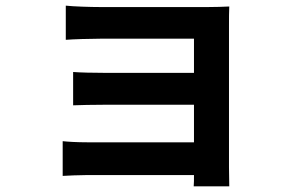

<svg xmlns="http://www.w3.org/2000/svg" viewBox="-20 -585 1040 680"><path d="M791 -495C791 -516 791 -549 792 -562C776 -561 739 -560 715 -560H337C300 -560 239 -562 213 -565V-444C237 -446 300 -448 337 -448H667V-327H348C310 -327 265 -328 239 -330V-212C262 -213 310 -214 348 -214H667V-81H289C253 -81 219 -83 202 -85V38C219 37 260 35 288 35H667C667 50 667 66 666 75H792C792 57 791 23 791 7Z"/></svg>

Font: Source Han Sans SC Bold
Style: Regular
Weight: 700
Designer: Ryoko NISHIZUKA (kana & ideographs); Paul D. Hunt (Latin, Greek & Cyrillic); Wenlong ZHANG (bopomofo); Sandoll Communica
Foundry: Adobe Systems Incorporated
Version: Version 1.001;PS 1.001;hotconv 1.0.78;makeotf.lib2.5.61930